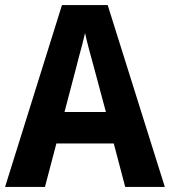

<svg xmlns="http://www.w3.org/2000/svg" viewBox="-20 -736 669 756"><path d="M473 0 428 -171H202L157 0H0L224 -716H404L629 0ZM349 -474Q341 -503 331 -540Q321 -577 315 -606Q311 -588 304 -561.5Q297 -535 290.5 -511Q284 -487 281 -474L234 -295H397Z"/></svg>

Font: Noto Sans Sinhala SemiCondensed
Style: Bold
Weight: 700
Width: 4
Designer: Jelle Bosma - Monotype Design Team
Foundry: Monotype Imaging Inc.
Version: Version 2.006; ttfautohint (v1.8.4.7-5d5b)